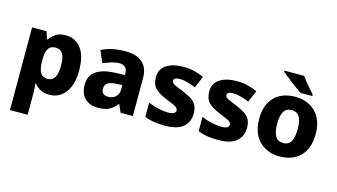

<svg xmlns="http://www.w3.org/2000/svg" viewBox="-105 -1148 3106 1770"><g transform="rotate(15 1447.5 -263.0)"><path d="M391 -559Q484 -559 538 -486.5Q592 -414 592 -276Q592 -182 565 -118.5Q538 -55 491.5 -22.5Q445 10 386 10Q326 10 292 -11.5Q258 -33 239 -57H233Q235 -39 237 -16Q239 7 239 34V240H70V-549H208L231 -479H239Q260 -512 295.5 -535.5Q331 -559 391 -559ZM330 -425Q280 -425 260.5 -392Q241 -359 239 -292V-277Q239 -204 258.5 -165.5Q278 -127 332 -127Q419 -127 419 -278Q419 -355 396.5 -390Q374 -425 330 -425Z M963 -559Q1066 -559 1122.5 -509Q1179 -459 1179 -363V0H1062L1029 -74H1025Q990 -29 951 -9.5Q912 10 843 10Q771 10 723 -33Q675 -76 675 -165Q675 -252 737 -295Q799 -338 919 -343L1010 -346V-359Q1010 -402 990 -420Q970 -438 934 -438Q899 -438 859.5 -426Q820 -414 781 -397L732 -510Q777 -534 835 -546.5Q893 -559 963 -559ZM960 -248Q897 -245 872 -226.5Q847 -208 847 -173Q847 -141 865 -126.5Q883 -112 912 -112Q953 -112 982 -137Q1011 -162 1011 -206V-250Z M1715 -165Q1715 -87 1660 -38.5Q1605 10 1485 10Q1427 10 1381.5 3Q1336 -4 1292 -22V-159Q1340 -137 1392 -126Q1444 -115 1479 -115Q1519 -115 1537 -125Q1555 -135 1555 -153Q1555 -167 1544.5 -177.5Q1534 -188 1508 -200Q1482 -212 1434 -231Q1363 -260 1327 -296.5Q1291 -333 1291 -401Q1291 -479 1352 -519Q1413 -559 1513 -559Q1567 -559 1614 -548Q1661 -537 1710 -515L1662 -403Q1622 -421 1581 -431.5Q1540 -442 1513 -442Q1452 -442 1452 -411Q1452 -398 1461.5 -388.5Q1471 -379 1496.5 -368Q1522 -357 1569 -338Q1618 -318 1650.5 -296.5Q1683 -275 1699 -244Q1715 -213 1715 -165Z M2224 -165Q2224 -87 2169 -38.5Q2114 10 1994 10Q1936 10 1890.5 3Q1845 -4 1801 -22V-159Q1849 -137 1901 -126Q1953 -115 1988 -115Q2028 -115 2046 -125Q2064 -135 2064 -153Q2064 -167 2053.5 -177.5Q2043 -188 2017 -200Q1991 -212 1943 -231Q1872 -260 1836 -296.5Q1800 -333 1800 -401Q1800 -479 1861 -519Q1922 -559 2022 -559Q2076 -559 2123 -548Q2170 -537 2219 -515L2171 -403Q2131 -421 2090 -431.5Q2049 -442 2022 -442Q1961 -442 1961 -411Q1961 -398 1970.5 -388.5Q1980 -379 2005.5 -368Q2031 -357 2078 -338Q2127 -318 2159.5 -296.5Q2192 -275 2208 -244Q2224 -213 2224 -165Z M2850 -276Q2850 -138 2777.5 -64Q2705 10 2579 10Q2501 10 2440 -23.5Q2379 -57 2344.5 -120.5Q2310 -184 2310 -276Q2310 -412 2382.5 -485.5Q2455 -559 2582 -559Q2660 -559 2720.5 -526Q2781 -493 2815.5 -430Q2850 -367 2850 -276ZM2482 -276Q2482 -200 2505 -159Q2528 -118 2581 -118Q2633 -118 2655.5 -159Q2678 -200 2678 -276Q2678 -352 2655 -392Q2632 -432 2580 -432Q2528 -432 2505 -392Q2482 -352 2482 -276ZM2608 -766Q2624 -744 2646 -716.5Q2668 -689 2690.5 -663.5Q2713 -638 2729 -620V-606H2617Q2597 -619 2570 -638.5Q2543 -658 2514.5 -680Q2486 -702 2461 -722Q2436 -742 2420 -756V-766Z"/></g></svg>

Font: Noto Sans Lao Looped ExtraBold
Style: Regular
Weight: 800
Designer: Mark Frömberg, Ben Mitchell
Foundry: The Fontpad Ltd
Version: Version 1.002; ttfautohint (v1.8.4.7-5d5b)